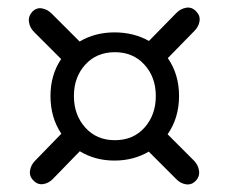

<svg xmlns="http://www.w3.org/2000/svg" viewBox="-20 -594 600 504"><path d="M72 -172 141 -243Q112.5 -285.5 112.5 -342Q112.5 -397.5 140.5 -439L69.5 -510Q58 -521.5 56 -536.5Q54 -551.5 65 -563.5Q76 -574.5 90.2 -572Q104.5 -569.5 116 -558L189 -485Q229.5 -509 280.5 -509Q331 -509 371 -486.5L443 -560Q454.5 -571.5 469.2 -573.8Q484 -576 495 -564Q506 -553 503.8 -538.5Q501.5 -524 490.5 -513L420.5 -441.5Q450 -399 450 -342Q450 -284.5 420 -241.5L489.5 -172Q500.5 -160.5 502.5 -145.5Q504.5 -130.5 493.5 -119Q482.5 -108 468 -110.2Q453.5 -112.5 442.5 -124L370.5 -196Q330.5 -172.5 280.5 -172.5Q229.5 -172.5 189.5 -197L119 -124.5Q108 -113 93.5 -110.8Q79 -108.5 68 -120Q56.5 -131 58.8 -146Q61 -161 72 -172ZM281.5 -226Q330 -226 359.5 -259.2Q389 -292.5 389 -342Q389 -391.5 359.2 -424.2Q329.5 -457 281.5 -457Q233.5 -457 203.8 -424.2Q174 -391.5 174 -342Q174 -292.5 203.8 -259.2Q233.5 -226 281.5 -226Z"/></svg>

Font: Fraunces 72pt SuperSoft
Style: Regular
Weight: 400
Version: Version 1.000;[b76b70a41]